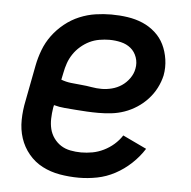

<svg xmlns="http://www.w3.org/2000/svg" viewBox="-45 -587 640 643"><g transform="rotate(5 275.0 -265.0)"><path d="M243 12Q210 12 178.5 6.5Q147 1 120 -13Q93 -27 73.5 -50.5Q54 -74 44.5 -103Q35 -132 35.5 -164.5Q36 -197 43 -230L66 -350Q71 -376 81 -402.5Q91 -429 108 -452Q125 -475 148 -493.5Q171 -512 197.5 -523Q224 -534 251 -538Q278 -542 304 -542Q332 -542 359 -538Q386 -534 409.5 -524Q433 -514 452 -497Q471 -480 482 -457.5Q493 -435 497 -408Q501 -381 496 -354Q491 -332 480.5 -311.5Q470 -291 454 -273.5Q438 -256 418 -243Q398 -230 376.5 -222.5Q355 -215 333 -212.5Q311 -210 289 -210Q270 -210 251 -211Q232 -212 213.5 -213.5Q195 -215 176 -216.5Q157 -218 139 -223L137 -214Q134 -195 133.5 -177Q133 -159 137 -142.5Q141 -126 151 -112Q161 -98 175 -89Q189 -80 207 -76.5Q225 -73 243 -73Q262 -73 281 -76.5Q300 -80 318.5 -89Q337 -98 352.5 -111.5Q368 -125 379 -142L459 -104Q442 -77 417.5 -54Q393 -31 364 -15.5Q335 0 304 6Q273 12 243 12ZM293 -291Q310 -291 327.5 -295.5Q345 -300 360 -310Q375 -320 386 -335.5Q397 -351 400 -368Q404 -388 397.5 -406.5Q391 -425 377 -436.5Q363 -448 344 -452.5Q325 -457 305 -457Q289 -457 271.5 -454Q254 -451 238.5 -443.5Q223 -436 209 -424Q195 -412 185 -397Q175 -382 169.5 -366Q164 -350 161 -334L156 -310Q172 -304 189 -302Q206 -300 224 -298.5Q242 -297 259 -294Q276 -291 293 -291Z"/></g></svg>

Font: Lode Dark
Style: Bold Italic
Weight: 700
Italic angle: -11°
Monospace: yes
Designer: Belleve Invis
Foundry: Belleve Invis
Version: Version 29.2.0; ttfautohint (v1.8.3)